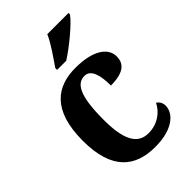

<svg xmlns="http://www.w3.org/2000/svg" viewBox="-230 -855 954 954"><g transform="rotate(-45 246.5 -378.0)"><path d="M202 -619V-606H266C326 -644 419 -721 442 -756V-766H293C274 -721 230 -660 202 -619ZM276 10C407 10 458 -50 458 -99C458 -118 449 -134 434 -143C412 -98 365 -62 301 -62C222 -62 190 -131 190 -267C190 -439 224 -489 277 -489C323 -489 336 -430 336 -362C436 -362 459 -401 459 -444C459 -503 398 -549 273 -549C144 -549 43 -482 43 -266C43 -62 137 10 276 10Z"/></g></svg>

Font: Noto Serif Myanmar SemiCondensed
Style: Bold
Weight: 700
Width: 4
Designer: Ben Mitchell and the Monotype Design Team
Foundry: Monotype Imaging Inc.
Version: Version 2.106